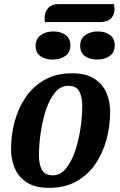

<svg xmlns="http://www.w3.org/2000/svg" viewBox="-20 -882 577 922"><path d="M216 20Q148 20 108 -6.5Q68 -33 50.5 -75.5Q33 -118 33 -165Q33 -235 51 -300.5Q69 -366 105 -417.5Q141 -469 196 -499.5Q251 -530 326 -530Q394 -530 434 -503.5Q474 -477 491.5 -435Q509 -393 509 -346Q509 -276 491 -210.5Q473 -145 437 -93Q401 -41 346 -10.5Q291 20 216 20ZM234 -40Q270 -40 296.5 -72.5Q323 -105 340.5 -156Q358 -207 366.5 -265.5Q375 -324 375 -376Q375 -417 360.5 -443.5Q346 -470 308 -470Q271 -470 244.5 -438Q218 -406 201 -355Q184 -304 175.5 -245.5Q167 -187 167 -134Q167 -93 181.5 -66.5Q196 -40 234 -40ZM196 -776Q195 -782 194.5 -790.5Q194 -799 195 -807Q198 -831 214.5 -846.5Q231 -862 257 -862H527Q528 -854 529.5 -845.5Q531 -837 529 -828Q522 -776 458 -776ZM233 -596Q197 -596 174 -612.5Q151 -629 151 -662Q151 -696 176 -713.5Q201 -731 236 -731Q272 -731 295 -714Q318 -697 318 -664Q318 -630 293.5 -613Q269 -596 233 -596ZM447 -596Q411 -596 388 -612.5Q365 -629 365 -662Q365 -696 389.5 -713.5Q414 -731 450 -731Q485 -731 508 -714Q531 -697 531 -664Q531 -630 506.5 -613Q482 -596 447 -596Z"/></svg>

Font: Sansita Swashed Medium
Style: Regular
Weight: 500
Designer: Pablo Cosgaya
Foundry: Omnibus-Type
Version: Version 1.003; ttfautohint (v1.8.3)